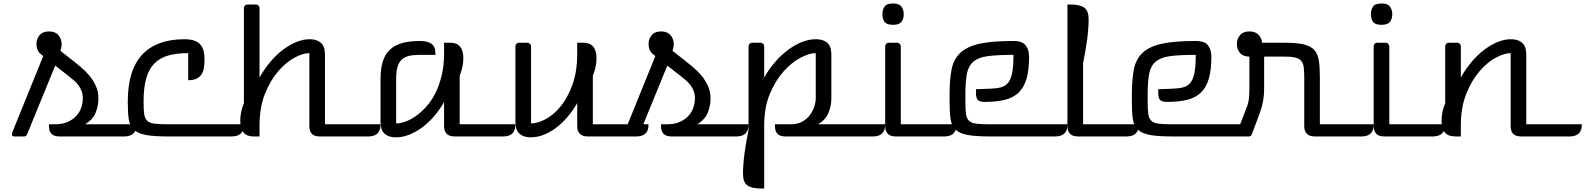

<svg xmlns="http://www.w3.org/2000/svg" viewBox="-20 -786 9132 1106"><path d="M190 -532Q190 -562 208 -583.5Q226 -605 262 -605Q298 -605 316.5 -583.5Q335 -562 335 -532Q335 -519 332.5 -509.5Q330 -500 328 -493L391 -444Q416 -424 444 -401Q472 -378 494.5 -351Q517 -324 532 -291Q547 -258 547 -219Q547 -177 531 -137Q515 -97 470 -70H766Q766 -48 760 -34.5Q754 -21 744 -13.5Q734 -6 721.5 -3Q709 0 696 0H322Q311 0 300 -2.5Q289 -5 280.5 -11.5Q272 -18 267 -29.5Q262 -41 262 -60V-70H295Q341 -70 372 -84.5Q403 -99 422 -121Q441 -143 449 -169Q457 -195 457 -219Q457 -243 450 -261.5Q443 -280 431 -296Q419 -312 403 -325Q387 -338 370 -352L298 -408L136 -12Q131 0 119 0H63Q49 0 49 -13Q49 -20 53 -29L229 -463L213 -476Q190 -496 190 -532Z M1158 -443Q1158 -417 1154.5 -395.5Q1151 -374 1141 -358Q1131 -342 1112.5 -333Q1094 -324 1064 -324V-480Q997 -480 948.5 -466Q900 -452 868.5 -419.5Q837 -387 822 -333.5Q807 -280 807 -200Q807 -156 810.5 -130Q814 -104 828 -90.5Q842 -77 870.5 -73.5Q899 -70 949 -70H1385Q1385 -48 1379 -34.5Q1373 -21 1363 -13.5Q1353 -6 1340.5 -3Q1328 0 1315 0H949Q867 0 820.5 -8.5Q774 -17 750.5 -39.5Q727 -62 721.5 -100.5Q716 -139 716 -200Q716 -382 799 -471Q882 -560 1042 -560Q1078 -560 1100.5 -551.5Q1123 -543 1136 -527Q1149 -511 1153.5 -489.5Q1158 -468 1158 -443Z M1439 0Q1364 0 1364 -91Q1364 -118 1369.5 -143Q1375 -168 1385 -191V-740Q1385 -748 1391 -754Q1397 -760 1405 -760H1455Q1463 -760 1469 -754Q1475 -748 1475 -740V-340Q1503 -389 1537.5 -430Q1572 -471 1610 -499.5Q1648 -528 1687 -544Q1726 -560 1762 -560Q1788 -560 1805.5 -553Q1823 -546 1833.5 -534Q1844 -522 1848 -505.5Q1852 -489 1852 -470V-70H2172Q2172 -48 2166 -34.5Q2160 -21 2150 -13.5Q2140 -6 2127.5 -3Q2115 0 2102 0H1822Q1811 0 1800 -2.5Q1789 -5 1780.5 -11.5Q1772 -18 1767 -29.5Q1762 -41 1762 -60V-480Q1726 -480 1677 -454Q1628 -428 1583 -376Q1538 -324 1506.5 -246Q1475 -168 1475 -63V0Z M2262 -75Q2286 -75 2315.5 -85.5Q2345 -96 2375.5 -117.5Q2406 -139 2435.5 -171.5Q2465 -204 2487.5 -248.5Q2510 -293 2524 -350Q2538 -407 2538 -477V-540H2574Q2649 -540 2649 -449Q2649 -422 2643 -397Q2637 -372 2628 -349V-70H2949Q2949 -48 2943 -34.5Q2937 -21 2927 -13.5Q2917 -6 2904.5 -3Q2892 0 2879 0H2599Q2588 0 2577 -2.5Q2566 -5 2557.5 -11.5Q2549 -18 2543.5 -29.5Q2538 -41 2538 -60V-198Q2511 -151 2478 -113.5Q2445 -76 2409 -50Q2373 -24 2335.5 -9.5Q2298 5 2262 5Q2236 5 2218.5 -2Q2201 -9 2190.5 -21Q2180 -33 2176 -49.5Q2172 -66 2172 -85V-331Q2172 -387 2184 -428.5Q2196 -470 2223 -497Q2250 -524 2293.5 -537Q2337 -550 2399 -550Q2442 -550 2465 -534Q2488 -518 2488 -480V-470H2399Q2363 -470 2337.5 -464.5Q2312 -459 2295 -443.5Q2278 -428 2270 -401Q2262 -374 2262 -331Z M3039 -75Q3075 -75 3121 -98.5Q3167 -122 3208 -171.5Q3249 -221 3277 -296.5Q3305 -372 3305 -477V-540H3341Q3416 -540 3416 -449Q3416 -422 3410 -397Q3404 -372 3395 -349V-70H3716Q3716 -48 3710 -34.5Q3704 -21 3694 -13.5Q3684 -6 3671.5 -3Q3659 0 3646 0H3366Q3355 0 3344 -2.5Q3333 -5 3324.5 -11.5Q3316 -18 3310.5 -29.5Q3305 -41 3305 -60V-192Q3279 -147 3247.5 -110.5Q3216 -74 3181.5 -48.5Q3147 -23 3110.5 -9Q3074 5 3039 5Q3013 5 2995.5 -2Q2978 -9 2967.5 -21Q2957 -33 2953 -49.5Q2949 -66 2949 -85V-520Q2949 -528 2955 -534Q2961 -540 2969 -540H3018Q3026 -540 3032.5 -534Q3039 -528 3039 -520Z M3716 -532Q3716 -562 3734 -583.5Q3752 -605 3788 -605Q3824 -605 3842.5 -583.5Q3861 -562 3861 -532Q3861 -519 3858.5 -509.5Q3856 -500 3854 -493L3917 -444Q3942 -424 3970 -401Q3998 -378 4020.5 -351Q4043 -324 4058 -291Q4073 -258 4073 -219Q4073 -177 4057 -137Q4041 -97 3996 -70H4292Q4292 -48 4286 -34.5Q4280 -21 4270 -13.5Q4260 -6 4247.5 -3Q4235 0 4222 0H3848Q3837 0 3826 -2.5Q3815 -5 3806.5 -11.5Q3798 -18 3793 -29.5Q3788 -41 3788 -60V-70H3821Q3867 -70 3898 -84.5Q3929 -99 3948 -121Q3967 -143 3975 -169Q3983 -195 3983 -219Q3983 -243 3976 -261.5Q3969 -280 3957 -296Q3945 -312 3929 -325Q3913 -338 3896 -352L3824 -408L3662 -12Q3657 0 3645 0H3589Q3575 0 3575 -13Q3575 -20 3579 -29L3755 -463L3739 -476Q3716 -496 3716 -532Z M4292 -520Q4292 -528 4298 -534Q4304 -540 4312 -540H4361Q4369 -540 4375.5 -534Q4382 -528 4382 -520V-339Q4410 -389 4445.5 -429.5Q4481 -470 4520 -499Q4559 -528 4599.5 -544Q4640 -560 4679 -560Q4705 -560 4722.5 -553Q4740 -546 4750.5 -534Q4761 -522 4765 -505.5Q4769 -489 4769 -470V-219Q4769 -177 4753 -137Q4737 -97 4692 -70H5079Q5079 -48 5073 -34.5Q5067 -21 5057 -13.5Q5047 -6 5034.5 -3Q5022 0 5009 0H4504Q4493 0 4482 -2.5Q4471 -5 4462.5 -11.5Q4454 -18 4449 -29.5Q4444 -41 4444 -60V-70H4535Q4574 -70 4601.5 -85.5Q4629 -101 4646 -124Q4663 -147 4671 -172.5Q4679 -198 4679 -219V-480Q4643 -480 4592.5 -454Q4542 -428 4495 -376Q4448 -324 4415 -246Q4382 -168 4382 -63V300H4365Q4309 300 4284.5 281.5Q4260 263 4260 215Q4260 162 4269 96Q4278 30 4292 -38Z M5490 -70Q5490 -48 5484 -34.5Q5478 -21 5468 -13.5Q5458 -6 5445.5 -3Q5433 0 5420 0H5140Q5129 0 5118 -2.5Q5107 -5 5098.5 -11.5Q5090 -18 5084.5 -29.5Q5079 -41 5079 -60V-520Q5079 -528 5085 -534Q5091 -540 5099 -540H5148Q5156 -540 5162 -534Q5168 -528 5169 -520V-70ZM5063 -704Q5063 -729 5075 -747.5Q5087 -766 5124 -766Q5160 -766 5173 -747.5Q5186 -729 5186 -704Q5186 -678 5173 -660.5Q5160 -643 5124 -643Q5087 -643 5075 -660.5Q5063 -678 5063 -704Z M5541 -200Q5541 -156 5544.5 -130Q5548 -104 5562 -90.5Q5576 -77 5604.5 -73.5Q5633 -70 5683 -70H6129Q6129 -48 6123 -34.5Q6117 -21 6107 -13.5Q6097 -6 6084.5 -3Q6072 0 6059 0H5683Q5601 0 5554.5 -8.5Q5508 -17 5484.5 -39.5Q5461 -62 5455.5 -100.5Q5450 -139 5450 -200V-241Q5450 -327 5461.5 -386Q5473 -445 5511.5 -481.5Q5550 -518 5622.5 -534Q5695 -550 5818 -550Q5870 -550 5889 -524Q5908 -498 5908 -461Q5908 -384 5893.5 -333.5Q5879 -283 5848 -253Q5817 -223 5768.5 -211Q5720 -199 5652 -199Q5625 -199 5613.5 -209.5Q5602 -220 5602 -251V-272L5681 -275Q5718 -276 5744 -282.5Q5770 -289 5786.5 -308.5Q5803 -328 5810.5 -366Q5818 -404 5818 -470Q5727 -470 5672.5 -463Q5618 -456 5588.5 -432Q5559 -408 5550 -362.5Q5541 -317 5541 -240Z M6219 -70H6540Q6540 -48 6534 -34.5Q6528 -21 6518 -13.5Q6508 -6 6495.5 -3Q6483 0 6470 0H6190Q6179 0 6168 -2.5Q6157 -5 6148.5 -11.5Q6140 -18 6134.5 -29.5Q6129 -41 6129 -60V-760H6146Q6202 -760 6226.5 -741.5Q6251 -723 6251 -675Q6251 -622 6242 -556Q6233 -490 6219 -422Z M6591 -200Q6591 -156 6594.5 -130Q6598 -104 6612 -90.5Q6626 -77 6654.5 -73.5Q6683 -70 6733 -70H7179Q7179 -48 7173 -34.5Q7167 -21 7157 -13.5Q7147 -6 7134.5 -3Q7122 0 7109 0H6733Q6651 0 6604.5 -8.5Q6558 -17 6534.5 -39.5Q6511 -62 6505.5 -100.5Q6500 -139 6500 -200V-241Q6500 -327 6511.5 -386Q6523 -445 6561.5 -481.5Q6600 -518 6672.5 -534Q6745 -550 6868 -550Q6920 -550 6939 -524Q6958 -498 6958 -461Q6958 -384 6943.5 -333.5Q6929 -283 6898 -253Q6867 -223 6818.5 -211Q6770 -199 6702 -199Q6675 -199 6663.5 -209.5Q6652 -220 6652 -251V-272L6731 -275Q6768 -276 6794 -282.5Q6820 -289 6836.5 -308.5Q6853 -328 6860.5 -366Q6868 -404 6868 -470Q6777 -470 6722.5 -463Q6668 -456 6638.5 -432Q6609 -408 6600 -362.5Q6591 -317 6591 -240Z M7191 -12Q7186 0 7174 0H7118Q7104 0 7104 -13Q7104 -20 7108 -29L7162 -169Q7172 -194 7174.5 -220.5Q7177 -247 7177 -274V-460Q7141 -460 7123 -481Q7105 -502 7105 -532Q7105 -562 7123 -583.5Q7141 -605 7177 -605Q7211 -605 7229.5 -586Q7248 -567 7250 -540H7380Q7450 -540 7491 -530Q7532 -520 7552 -497Q7572 -474 7577.5 -435.5Q7583 -397 7583 -340V-70H7893Q7893 -48 7887 -34.5Q7881 -21 7871 -13.5Q7861 -6 7848.5 -3Q7836 0 7823 0H7554Q7543 0 7532 -2.5Q7521 -5 7512.5 -11.5Q7504 -18 7498.5 -29.5Q7493 -41 7493 -60V-340Q7493 -376 7490 -399Q7487 -422 7475.5 -435.5Q7464 -449 7441.5 -454.5Q7419 -460 7380 -460H7262V-274Q7262 -240 7256 -205Q7250 -170 7238 -138Z M8304 -70Q8304 -48 8298 -34.5Q8292 -21 8282 -13.5Q8272 -6 8259.5 -3Q8247 0 8234 0H7954Q7943 0 7932 -2.5Q7921 -5 7912.5 -11.5Q7904 -18 7898.5 -29.5Q7893 -41 7893 -60V-520Q7893 -528 7899 -534Q7905 -540 7913 -540H7962Q7970 -540 7976 -534Q7982 -528 7983 -520V-70ZM7877 -704Q7877 -729 7889 -747.5Q7901 -766 7938 -766Q7974 -766 7987 -747.5Q8000 -729 8000 -704Q8000 -678 7987 -660.5Q7974 -643 7938 -643Q7901 -643 7889 -660.5Q7877 -678 7877 -704Z M8365 0Q8323 0 8303.5 -21.5Q8284 -43 8284 -91Q8284 -118 8289.5 -143Q8295 -168 8305 -191V-520Q8305 -528 8311 -534Q8317 -540 8325 -540H8375Q8383 -540 8389 -534Q8395 -528 8395 -520V-340Q8423 -389 8457.5 -430Q8492 -471 8530 -499.5Q8568 -528 8607 -544Q8646 -560 8682 -560Q8708 -560 8725.5 -553Q8743 -546 8753.5 -534Q8764 -522 8768 -505.5Q8772 -489 8772 -470V-70H9092Q9092 -48 9086 -34.5Q9080 -21 9070 -13.5Q9060 -6 9047.5 -3Q9035 0 9022 0H8742Q8731 0 8720 -2.5Q8709 -5 8700.5 -11.5Q8692 -18 8687 -29.5Q8682 -41 8682 -60V-480Q8646 -480 8597 -454Q8548 -428 8503 -376Q8458 -324 8426.5 -246Q8395 -168 8395 -63V0Z"/></svg>

Font: Warnes
Style: Regular
Weight: 400
Designer: Eduardo Rodriguez Tunni
Foundry: Eduardo Rodriguez Tunni
Version: Version 1.001